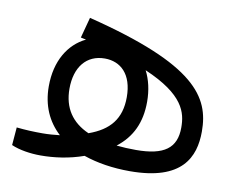

<svg xmlns="http://www.w3.org/2000/svg" viewBox="-56 -495 697 568"><g transform="rotate(10 293.0 -211.0)"><path d="M97.7 2C138.2 2 182.6 -3.9 226.6 -19.5C267.1 -5.4 314.5 2 365.7 2C522.9 2 555.7 -73.2 555.7 -150.4C555.7 -253.9 502 -341.8 171.4 -424.3L154.8 -362.3C160.2 -361.3 165.5 -359.9 170.9 -358.9C120.1 -334.5 86.4 -280.3 86.4 -204.1C86.4 -146 107.4 -100.6 144 -66.9C127 -64.9 109.4 -63.5 91.8 -63.5C65.4 -63.5 41.5 -64.5 14.2 -67.4L9.8 -13.7C34.2 -2.9 67.9 2 97.7 2ZM226.1 -87.4C175.3 -109.9 147.9 -149.4 147.9 -207.5C147.9 -272.5 180.7 -313.5 235.8 -313.5C283.2 -313.5 319.3 -281.2 319.3 -211.9C319.3 -146.5 287.6 -109.4 226.1 -87.4ZM314.5 -65.9C359.4 -100.6 380.9 -147 380.9 -209C380.9 -243.7 373.5 -274.9 360.4 -300.3C481.4 -248.5 493.7 -196.3 493.7 -151.4C493.7 -89.8 457.5 -63 373 -63C352.1 -63 332.5 -64 314.5 -65.9Z"/></g></svg>

Font: Cascadia Code PL Light
Style: Regular
Weight: 300
Monospace: yes
Designer: Aaron Bell
Foundry: Saja Typeworks
Version: Version 2404.023